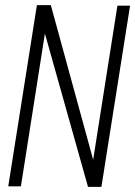

<svg xmlns="http://www.w3.org/2000/svg" viewBox="-20 -722 524 744"><path d="M12 0 123 -702H177L341 -103L435 -700H484L373 2H321L154 -592L61 0Z"/></svg>

Font: Georama SemiCondensed Light
Style: Italic
Weight: 300
Width: 4
Italic angle: -9°
Designer: Jean-Baptiste Levee
Foundry: Production Type
Version: Version 1.000